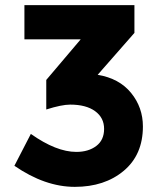

<svg xmlns="http://www.w3.org/2000/svg" viewBox="-20 -719 631 747"><path d="M75 -566V-699H503V-591L360 -428Q444 -414 490 -357.5Q536 -301 536 -227Q536 -117 461.5 -54.5Q387 8 271 8Q155 8 36 -74L100 -198Q199 -128 277 -128Q324 -128 354.5 -151Q385 -174 385 -217.5Q385 -261 350 -286.5Q315 -312 253 -312Q220 -312 160 -293V-408L294 -566Z"/></svg>

Font: Montserrat_am3
Style: Bold
Weight: 700
Designer: Julieta Ulanovsky
Foundry: Julieta Ulanovsky. Armenina letters added by Vahan Hovhannisyan
Version: Version 2.001